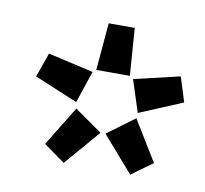

<svg xmlns="http://www.w3.org/2000/svg" viewBox="-49 -689 459 429"><g transform="rotate(10 181.0 -474.5)"><path d="M362.3 -491.7 264.2 -450.7 240.7 -523.4 344.7 -547.9ZM232.4 -529.3H156.2L165.5 -636.7H224.6ZM319.3 -346.7 271.5 -312 201.2 -392.6 263.2 -438.5ZM148.9 -523.4 124.5 -450.7 26.4 -491.7 45.9 -546.9ZM189.9 -392.6 120.6 -312 72.3 -346.7 127.4 -436.5Z"/></g></svg>

Font: Keraleeyam
Style: Regular
Weight: 400
Designer: Hussain K. H.
Foundry: Swathanthra Malayalam Computing(SMC) http://smc.org.in
Version: Version 3.0.0+20221109